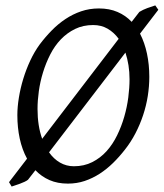

<svg xmlns="http://www.w3.org/2000/svg" viewBox="-20 -661 603 707"><path d="M457 -369.1Q457 -396 453.1 -420.7Q449.2 -445.3 441.9 -467.3L160.6 -100.1Q177.7 -75.7 200.9 -62.3Q224.1 -48.8 252 -48.8Q289.6 -48.8 319.6 -64Q349.6 -79.1 372.3 -104.2Q395 -129.4 411.1 -162.4Q427.2 -195.3 437.5 -231Q447.8 -266.6 452.4 -302.2Q457 -337.9 457 -369.1ZM118.2 -259.8Q118.2 -197.3 135.3 -149.9L417 -518.1Q399.9 -541.5 376.5 -555.2Q353 -568.8 323.2 -568.8Q286.1 -568.8 256.6 -554.4Q227.1 -540 204.1 -516.1Q181.2 -492.2 165 -460.4Q148.9 -428.7 138.4 -394.5Q127.9 -360.4 123 -325.4Q118.2 -290.5 118.2 -259.8ZM529.8 -377.9Q529.8 -343.3 524.2 -307.6Q518.6 -272 507.1 -237.3Q495.6 -202.6 478.8 -170.2Q461.9 -137.7 439.9 -109.9Q419.4 -83.5 396.2 -60.8Q373 -38.1 346.9 -21.2Q320.8 -4.4 291.7 5.4Q262.7 15.1 230 15.1Q191.9 15.1 162.4 2.2Q132.8 -10.7 110.4 -34.2L83 1Q78.1 4.9 70.3 8.5Q62.5 12.2 53.7 15.4Q44.9 18.6 36.9 21.2Q28.8 23.9 22.9 25.9L13.2 9.8L79.6 -76.7Q61.5 -109.9 52.7 -150.6Q43.9 -191.4 43.9 -236.8Q43.9 -267.6 49.6 -302Q55.2 -336.4 65.7 -370.8Q76.2 -405.3 91.3 -437.7Q106.4 -470.2 126 -497.1Q146.5 -524.4 170.2 -548.6Q193.8 -572.8 220.9 -590.8Q248 -608.9 278.8 -619.4Q309.6 -629.9 344.2 -629.9Q382.8 -629.9 412.8 -616.9Q442.9 -604 464.8 -580.6L493.2 -617.2Q506.8 -625.5 522.7 -631.3Q538.6 -637.2 551.8 -641.1L563 -625L495.6 -537.1Q512.7 -503.9 521.2 -463.6Q529.8 -423.3 529.8 -377.9Z"/></svg>

Font: GentiumAlt
Style: Italic
Weight: 400
Italic angle: -7°
Designer: J. Victor Gaultney
Version: Version 1.02; 2005; OFL release